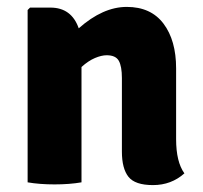

<svg xmlns="http://www.w3.org/2000/svg" viewBox="-20 -528 587 556"><path d="M490 -330V-125Q490 -59 514 -26Q476 8 423 8Q371 8 352 -16Q333 -40 333 -89V-302Q333 -336 324 -352Q315 -368 289 -368Q274 -368 255 -360Q236 -352 216 -334V0Q199 3 179 4.5Q159 6 138 6Q117 6 97 4.5Q77 3 60 0V-499L67 -506H126Q187 -506 208 -446Q278 -508 347 -508Q417 -508 453.5 -459.5Q490 -411 490 -330Z"/></svg>

Font: Signika
Style: Bold
Weight: 700
Designer: Anna Giedrys
Foundry: Anna Giedrys
Version: Version 1.001